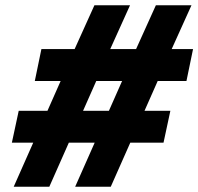

<svg xmlns="http://www.w3.org/2000/svg" viewBox="-20 -708 752 728"><path d="M32 0 106 -167H25L51 -288H160L210 -401H112L137 -522H263L338 -688H473L398 -522H496L571 -688H706L631 -522H712L687 -401H578L528 -288H626L600 -167H474L400 0H265L339 -167H241L167 0ZM295 -288H393L443 -401H345Z"/></svg>

Font: Saira Black
Style: Italic
Weight: 900
Italic angle: -12°
Designer: Hector Gatti with collaboration of the Omnibus-Type team
Foundry: Omnibus-Type
Version: Version 1.100; ttfautohint (v1.8.3)